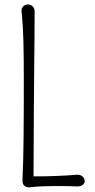

<svg xmlns="http://www.w3.org/2000/svg" viewBox="-20 -813 413 839"><path d="M131.3 -762.7C131.3 -783.2 116.2 -793.5 101.6 -793.5C86.9 -793.5 72.3 -782.7 74.2 -762.2C83 -679.2 84 -600.1 84 -451.7C84 -291 83.5 -125.5 78.1 -24.4C77.1 -0.5 95.2 7.3 110.8 5.4C137.7 1.5 184.1 0 235.8 0C265.6 0 293.9 0.5 313 1.5C338.9 3.4 350.1 -9.3 350.1 -22C350.1 -36.1 336.4 -52.2 313 -49.3C273.4 -45.4 173.8 -41 118.7 -42.5L126.5 -31.2C127.9 -497.1 131.3 -609.4 131.3 -762.7Z"/></svg>

Font: Pompiere 
Style: Regular
Weight: 400
Designer: Karolina Lach
Foundry: Sorkin Type Co.
Version: Version 1.001